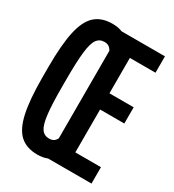

<svg xmlns="http://www.w3.org/2000/svg" viewBox="-181 -842 863 954"><g transform="rotate(30 250.0 -365.0)"><path d="M182 10Q120 10 83 -23.5Q46 -57 29.5 -133Q13 -209 13 -335V-395Q13 -522 29.5 -597.5Q46 -673 83 -706.5Q120 -740 182 -740Q233 -740 262 -716.5Q291 -693 308 -637L238 -610Q230 -627 219.5 -634.5Q209 -642 193 -642Q165 -642 149.5 -620.5Q134 -599 127.5 -544Q121 -489 121 -388V-343Q121 -243 127.5 -187.5Q134 -132 149.5 -110Q165 -88 193 -88Q210 -88 220.5 -95.5Q231 -103 238 -120L308 -93Q291 -38 262 -14Q233 10 182 10ZM235 0V-730H488V-636H341V-433H480V-340H341V-94H488V0Z"/></g></svg>

Font: M PLUS 1 Code Medium
Style: Regular
Weight: 500
Designer: Coji Morishita
Foundry: UNDERFOREST DESIGN
Version: Version 1.002